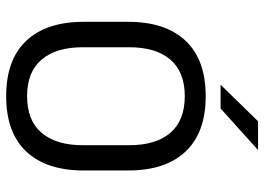

<svg xmlns="http://www.w3.org/2000/svg" viewBox="-140 -726 877 638"><g transform="rotate(90 299.0 -406.5)"><path d="M299 12Q178 12 115 -54.8Q52 -121.5 52 -246V-393.5Q52 -517.5 115 -584.2Q178 -651 299 -651Q420 -651 483 -584.2Q546 -517.5 546 -393.5V-246Q546 -121.5 483 -54.8Q420 12 299 12ZM299 -57.5Q380 -57.5 421 -105.8Q462 -154 462 -242.5V-397Q462 -485.5 421 -533.5Q380 -581.5 299 -581.5Q218.5 -581.5 177.5 -533.5Q136.5 -485.5 136.5 -397V-242.5Q136.5 -154 177.5 -105.8Q218.5 -57.5 299 -57.5ZM382.5 -825H476.5V-823.5L340 -700.5H262V-701.5Z"/></g></svg>

Font: Anek Bangla Medium
Style: Regular
Weight: 400
Version: Version 1.003